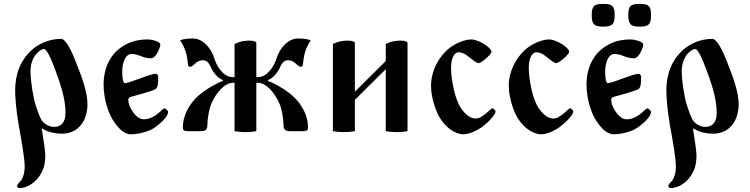

<svg xmlns="http://www.w3.org/2000/svg" viewBox="-20 -675 3857 988"><path d="M58 -211C58 -178 62 -114 76 -33C95 72 107 144 107 184C107 215 97 246 84 259C79 263 68 275 68 282C68 287 74 293 81 293C116 293 162 266 185 228C202 201 213 177 213 120C213 103 202 32 195 -12L197 -14C227 6 268 13 297 13C384 13 430 -54 430 -139C430 -199 404 -273 367 -365C349 -409 320 -475 294 -475C227 -475 175 -445 147 -421C82 -364 58 -288 58 -211ZM137 -309C137 -388 189 -423 206 -423C225 -423 255 -340 268 -305C300 -219 317 -154 317 -95C317 -42 293 -22 257 -22C239 -22 207 -33 191 -62C184 -75 163 -127 154 -171C143 -223 137 -276 137 -309Z M513 -241C513 -162 540 -92 557 -64C582 -22 615 16 653 16C691 16 745 3 775 -18C815 -46 845 -78 845 -99C845 -105 833 -117 826 -117C821 -117 815 -111 807 -103C787 -84 755 -61 721 -61C700 -61 681 -73 660 -105C648 -123 640 -144 640 -162C640 -168 644 -174 651 -176C678 -183 769 -208 781 -217C793 -225 794 -251 794 -277C794 -287 791 -295 779 -295C768 -295 734 -284 705 -273C677 -262 633 -247 623 -247C610 -247 609 -294 609 -305C609 -361 630 -397 655 -397C671 -397 683 -395 700 -388C716 -382 734 -375 757 -375C784 -375 805 -432 805 -446C805 -459 767 -472 739 -472C680 -472 633 -456 591 -422C539 -380 513 -313 513 -241Z M907 -468C928 -433 940 -410 946 -354C947 -340 950 -331 956 -331C965 -331 974 -338 984 -348C995 -358 1008 -365 1024 -365C1047 -365 1057 -347 1067 -325C1073 -311 1096 -274 1127 -263V-259C1076 -238 1009 -198 975 -156C950 -126 921 -78 921 -20C921 -5 927 0 946 0H1012C1035 0 1047 -6 1047 -30C1047 -63 1056 -116 1068 -142C1092 -196 1134 -249 1180 -249H1187V0C1204 3 1222 5 1243 5C1264 5 1282 3 1299 0V-249H1306C1352 -249 1394 -196 1418 -142C1430 -116 1439 -63 1439 -30C1439 -6 1451 0 1474 0H1540C1559 0 1565 -5 1565 -20C1565 -78 1536 -126 1511 -156C1477 -198 1410 -238 1359 -259V-263C1390 -274 1413 -311 1419 -325C1429 -347 1439 -365 1462 -365C1478 -365 1491 -358 1502 -348C1512 -338 1521 -331 1530 -331C1536 -331 1539 -340 1540 -354C1546 -410 1558 -433 1579 -468C1559 -475 1537 -477 1514 -477C1459 -477 1419 -423 1404 -378C1399 -361 1388 -334 1369 -312C1352 -292 1332 -278 1306 -278H1299V-455C1299 -462 1279 -466 1265 -466C1238 -466 1218 -463 1187 -449V-278H1179C1153 -278 1133 -292 1116 -312C1097 -334 1087 -361 1082 -378C1067 -423 1027 -477 972 -477C949 -477 927 -475 907 -468Z M1693 0C1710 3 1728 5 1749 5C1770 5 1789 3 1806 0V-161L1965 -319V0C1982 3 2000 5 2021 5C2042 5 2060 3 2077 0V-455C2077 -462 2057 -466 2043 -466C2016 -466 1996 -463 1965 -449V-361L1806 -203V-455C1806 -462 1785 -466 1771 -466C1744 -466 1724 -463 1693 -449Z M2198 -233C2198 -172 2223 -105 2238 -78C2268 -21 2322 16 2364 16C2395 16 2437 -4 2461 -22C2492 -45 2530 -84 2530 -101C2530 -107 2519 -118 2514 -118C2511 -118 2501 -109 2491 -100C2476 -86 2449 -65 2429 -65C2395 -65 2370 -93 2353 -117C2319 -166 2301 -270 2301 -327C2301 -377 2319 -406 2340 -406C2353 -406 2371 -401 2398 -378C2410 -368 2434 -350 2442 -350C2457 -350 2509 -395 2509 -409C2509 -429 2444 -472 2405 -472C2368 -472 2315 -449 2280 -417C2235 -375 2198 -309 2198 -233Z M2598 -233C2598 -172 2623 -105 2638 -78C2668 -21 2722 16 2764 16C2795 16 2837 -4 2861 -22C2892 -45 2930 -84 2930 -101C2930 -107 2919 -118 2914 -118C2911 -118 2901 -109 2891 -100C2876 -86 2849 -65 2829 -65C2795 -65 2770 -93 2753 -117C2719 -166 2701 -270 2701 -327C2701 -377 2719 -406 2740 -406C2753 -406 2771 -401 2798 -378C2810 -368 2834 -350 2842 -350C2857 -350 2909 -395 2909 -409C2909 -429 2844 -472 2805 -472C2768 -472 2715 -449 2680 -417C2635 -375 2598 -309 2598 -233Z M3025 -597C3025 -550 3037 -538 3084 -538C3131 -538 3143 -550 3143 -597C3143 -644 3131 -655 3084 -655C3037 -655 3025 -644 3025 -597ZM3213 -597C3213 -550 3225 -538 3272 -538C3319 -538 3330 -550 3330 -597C3330 -644 3319 -655 3272 -655C3225 -655 3213 -644 3213 -597ZM2998 -241C2998 -162 3025 -92 3042 -64C3067 -22 3100 16 3138 16C3176 16 3230 3 3260 -18C3300 -46 3330 -78 3330 -99C3330 -105 3318 -117 3311 -117C3306 -117 3300 -111 3292 -103C3272 -84 3240 -61 3206 -61C3185 -61 3166 -73 3145 -105C3133 -123 3125 -144 3125 -162C3125 -168 3129 -174 3136 -176C3163 -183 3254 -208 3266 -217C3278 -225 3279 -251 3279 -277C3279 -287 3276 -295 3264 -295C3253 -295 3219 -284 3190 -273C3162 -262 3118 -247 3108 -247C3095 -247 3094 -294 3094 -305C3094 -361 3115 -397 3140 -397C3156 -397 3168 -395 3185 -388C3201 -382 3219 -375 3242 -375C3269 -375 3290 -432 3290 -446C3290 -459 3252 -472 3224 -472C3165 -472 3118 -456 3076 -422C3024 -380 2998 -313 2998 -241Z M3409 -211C3409 -178 3413 -114 3427 -33C3446 72 3458 144 3458 184C3458 215 3448 246 3435 259C3430 263 3419 275 3419 282C3419 287 3425 293 3432 293C3467 293 3513 266 3536 228C3553 201 3564 177 3564 120C3564 103 3553 32 3546 -12L3548 -14C3578 6 3619 13 3648 13C3735 13 3781 -54 3781 -139C3781 -199 3755 -273 3718 -365C3700 -409 3671 -475 3645 -475C3578 -475 3526 -445 3498 -421C3433 -364 3409 -288 3409 -211ZM3488 -309C3488 -388 3540 -423 3557 -423C3576 -423 3606 -340 3619 -305C3651 -219 3668 -154 3668 -95C3668 -42 3644 -22 3608 -22C3590 -22 3558 -33 3542 -62C3535 -75 3514 -127 3505 -171C3494 -223 3488 -276 3488 -309Z"/></svg>

Font: Monomakh Unicode
Style: Regular
Weight: 400
Version: Version 1.2